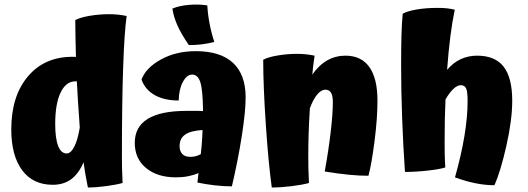

<svg xmlns="http://www.w3.org/2000/svg" viewBox="-20 -790 2343 852"><path d="M524 22Q495 30 450.5 36Q406 42 370 42Q366 22 361 -5Q356 -32 351 -70Q329 -19 295.5 5.5Q262 30 214 30Q126 30 78 -35Q30 -100 30 -216Q30 -363 103.5 -450.5Q177 -538 302 -538Q307 -538 310.5 -538Q314 -538 317 -537Q316 -581 315 -622.5Q314 -664 314 -701Q337 -713 379 -720Q421 -727 465 -727Q485 -727 504 -725Q523 -723 542 -719Q532 -649 526.5 -493Q521 -337 521 -99Q521 -71 521.5 -43.5Q522 -16 524 22ZM225 -240Q225 -176 238 -142.5Q251 -109 276 -109Q294 -109 309.5 -139Q325 -169 334 -224Q329 -293 326 -340.5Q323 -388 321 -429H314Q273 -429 249 -379.5Q225 -330 225 -240Z M1070 -358Q1070 -295 1053 -186.5Q1036 -78 1009 37Q974 37 934 32.5Q894 28 856 20Q858 3 859 -6Q860 -15 861 -22Q840 -13 815 -8Q790 -3 761 -3Q678 -3 628 -44.5Q578 -86 578 -156Q578 -227 635.5 -262.5Q693 -298 809 -298Q847 -298 860 -298Q873 -298 881 -297Q880 -391 869 -425Q858 -459 833 -459Q809 -459 791.5 -426.5Q774 -394 773 -344Q709 -344 666.5 -368Q624 -392 608 -437Q627 -489 694 -526Q761 -563 849 -563Q958 -563 1014 -511Q1070 -459 1070 -358ZM777 -142Q777 -119 789 -106.5Q801 -94 824 -94Q838 -94 849 -97Q860 -100 871 -106Q875 -141 876.5 -166.5Q878 -192 879 -213Q827 -210 802 -193Q777 -176 777 -142ZM900 -766Q902 -727 910 -685Q918 -643 931 -604Q905 -597 877.5 -593.5Q850 -590 818 -590Q783 -641 766.5 -679Q750 -717 745 -752Q777 -765 819.5 -768.5Q862 -772 900 -766Z M1348 -99Q1348 -71 1348.5 -43.5Q1349 -16 1351 22Q1323 30 1275 36Q1227 42 1186 42Q1171 -67 1159.5 -238Q1148 -409 1148 -525Q1171 -537 1213 -544Q1255 -551 1299 -551Q1319 -551 1338 -549Q1357 -547 1376 -543Q1371 -507 1369 -491Q1367 -475 1366 -459Q1395 -501 1432 -522Q1469 -543 1513 -543Q1583 -543 1619 -492.5Q1655 -442 1655 -343Q1655 -265 1642 -163.5Q1629 -62 1615 -10Q1576 -10 1529 -14.5Q1482 -19 1421 -29Q1438 -123 1447.5 -204.5Q1457 -286 1457 -337Q1457 -365 1449 -378.5Q1441 -392 1424 -392Q1405 -392 1387 -370Q1369 -348 1355 -309Q1351 -246 1349.5 -193.5Q1348 -141 1348 -99Z M2253 -343Q2253 -259 2227.5 -145Q2202 -31 2174 32Q2133 32 2089 23Q2045 14 1999 -3Q2027 -102 2041 -187Q2055 -272 2055 -342Q2055 -383 2048.5 -397.5Q2042 -412 2024 -412Q2010 -412 1992.5 -396Q1975 -380 1957 -349Q1955 -309 1954 -262.5Q1953 -216 1953 -160Q1953 -133 1953.5 -105Q1954 -77 1956 -47Q1932 -39 1878 -33Q1824 -27 1777 -27Q1769 -142 1764.5 -265.5Q1760 -389 1760 -496Q1760 -581 1761.5 -634.5Q1763 -688 1767 -729Q1788 -741 1829.5 -748Q1871 -755 1921 -755Q1948 -755 1964.5 -753Q1981 -751 1998 -747Q1987 -695 1978.5 -628.5Q1970 -562 1964 -480Q1991 -512 2024.5 -527.5Q2058 -543 2097 -543Q2177 -543 2215 -494Q2253 -445 2253 -343Z"/></svg>

Font: Atma
Style: Bold
Weight: 700
Designer: Gregori Vincens, Jeremie Hornus, Riccardo Olocco, Yoann Minet.
Foundry: black foundry
Version: Version 1.102;PS 1.100;hotconv 1.0.86;makeotf.lib2.5.63406